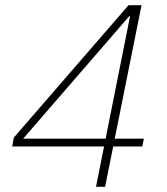

<svg xmlns="http://www.w3.org/2000/svg" viewBox="-20 -718 640 738"><path d="M349 0 380 -155H27L33 -189L474 -698H524L421 -185H533L527 -155H415L384 0ZM69 -185H386L480 -656H477Z"/></svg>

Font: IBM Plex Sans ExtLt
Style: Italic
Weight: 200
Italic angle: -11°
Designer: Mike Abbink, Paul van der Laan, Pieter van Rosmalen
Foundry: Bold Monday
Version: Version 3.005